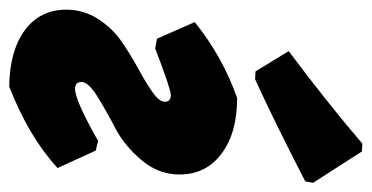

<svg xmlns="http://www.w3.org/2000/svg" viewBox="-215 -580 807 417"><g transform="rotate(90 188.5 -371.5)"><path d="M292 -755 309 -754 377 -648 374 -631Q240 -562 152 -522L135 -523L91 -595Q202 -678 292 -755ZM168 12Q90 11 45.5 -22Q1 -55 1 -112Q1 -150 21.5 -181.5Q42 -213 71.5 -233Q101 -253 130.5 -269Q160 -285 180.5 -299.5Q201 -314 201 -326Q201 -339 186 -339Q174 -339 85 -305L64 -309L28 -391Q104 -452 193 -483Q269 -483 314 -449Q359 -415 359 -358Q359 -312 327.5 -275Q296 -238 258.5 -218.5Q221 -199 189.5 -179.5Q158 -160 158 -145Q158 -131 173 -131Q198 -131 286 -181L307 -176L345 -93Q276 -30 168 12Z"/></g></svg>

Font: Alegreya Sans SC Black
Style: Italic
Weight: 900
Italic angle: -7°
Designer: Juan Pablo del Peral
Foundry: Huerta Tipografica
Version: Version 2.007